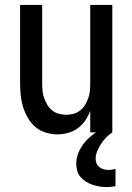

<svg xmlns="http://www.w3.org/2000/svg" viewBox="-20 -540 540 783"><path d="M214 8Q190 8 166 0.5Q142 -7 124 -22.5Q106 -38 93.5 -59.5Q81 -81 74 -104Q67 -127 64.5 -151.5Q62 -176 62 -200V-520H152V-200Q152 -185 153.5 -169.5Q155 -154 160 -140Q165 -126 173 -112.5Q181 -99 193 -89.5Q205 -80 220 -76Q235 -72 250 -72Q265 -72 280 -76Q295 -80 307 -89.5Q319 -99 327 -112.5Q335 -126 340 -140Q345 -154 346.5 -169.5Q348 -185 348 -200V-520H438V0H348V-88Q340 -67 327.5 -48.5Q315 -30 297 -17Q279 -4 257.5 2Q236 8 214 8ZM415 223Q400 223 385.5 220.5Q371 218 357.5 213.5Q344 209 331 201Q318 193 308.5 182Q299 171 295 156.5Q291 142 291 128Q291 99 304.5 72.5Q318 46 339 26Q360 6 385 -8.5Q410 -23 438 -32V0Q424 9 412.5 21Q401 33 392 47Q383 61 376.5 76.5Q370 92 370 108Q370 118 374 127Q378 136 386 142Q394 148 403.5 150.5Q413 153 423 153Q430 153 437 152Q444 151 451 149V219Q442 221 433 222Q424 223 415 223Z"/></svg>

Font: Iosevka SS04 Medium
Style: Regular
Weight: 500
Monospace: yes
Designer: Belleve Invis
Foundry: Belleve Invis
Version: Version 19.0.0; ttfautohint (v1.8.4)